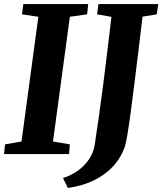

<svg xmlns="http://www.w3.org/2000/svg" viewBox="-27 -763 804 951"><path d="M-7 0 -2 -48 79.5 -62 163 -680 82 -692 88.5 -743H410L404.5 -692L319 -680L235.5 -62L319 -48L315 0ZM309 168 285 119Q331.5 103.5 364.2 78.2Q397 53 416.5 21.8Q436 -9.5 441.5 -42.5Q452.5 -112 463.5 -190Q474.5 -268 485 -350.8Q495.5 -433.5 505.5 -516.8Q515.5 -600 525 -679.5L454 -692L460.5 -743H757L749.5 -692L679 -680.5Q669 -595.5 658.5 -509.8Q648 -424 638.2 -345.2Q628.5 -266.5 619.8 -202.2Q611 -138 603.8 -95Q596.5 -52 591.5 -37.5Q572 19.5 531.8 62.2Q491.5 105 435 131.8Q378.5 158.5 309 168Z"/></svg>

Font: Merriweather 20pt ExtraBold
Style: Italic
Weight: 800
Italic angle: -7.8°
Version: Version 2.101